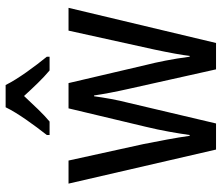

<svg xmlns="http://www.w3.org/2000/svg" viewBox="-74 -732 806 699"><g transform="rotate(-90 329.5 -383.0)"><path d="M369 -766H288C267 -722 223 -662 187 -616V-606H236C264 -629 296 -664 329 -699C361 -664 392 -631 422 -606H472V-616C437 -659 391 -721 369 -766ZM355 -318 426 0H522L650 -537H567L498 -224C487 -172 478 -124 475 -96H472C464 -158 452 -216 442 -255L376 -537H284L217 -256C203 -199 193 -139 187 -96H184C177 -147 165 -208 154 -264L94 -537H10L134 0H229L304 -318C315 -360 323 -407 328 -444H331C336 -409 345 -362 355 -318Z"/></g></svg>

Font: Noto Sans Malayalam Condensed
Style: Regular
Weight: 400
Width: 3
Designer: Jelle Bosma - Monotype Design Team
Foundry: Monotype Imaging Inc.
Version: Version 2.104